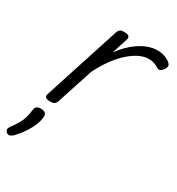

<svg xmlns="http://www.w3.org/2000/svg" viewBox="-261 -639 966 1045"><g transform="rotate(30 222.0 -117.0)"><path d="M53 15Q39 15 28.5 9Q18 3 23 -13L177 -489Q183 -505 191 -510Q199 -515 215 -515Q239 -515 246 -507Q253 -499 247 -483L216 -386Q242 -422 269 -447Q296 -472 322.5 -488Q349 -504 374 -511.5Q399 -519 423 -519Q450 -519 472 -510.5Q494 -502 507 -490Q515 -482 515.5 -473Q516 -464 506 -449Q496 -436 487.5 -433Q479 -430 470 -435Q454 -445 439 -450Q424 -455 406 -455Q378 -455 348 -441Q318 -427 286.5 -399.5Q255 -372 225 -331.5Q195 -291 168 -237L93 -7Q89 4 80 9.5Q71 15 53 15ZM-61 281Q-71 273 -72 264.5Q-73 256 -66 245Q-47 220 -34 198Q-21 176 -14 153Q-7 130 -4 100Q-2 85 7.5 79Q17 73 32 73Q51 73 60 81.5Q69 90 67 105Q66 127 55 155Q44 183 25 212Q6 241 -20 269Q-30 279 -40.5 283.5Q-51 288 -61 281Z"/></g></svg>

Font: Playwrite DK Loopet Light
Style: Regular
Weight: 300
Version: Version 1.003